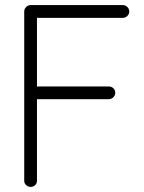

<svg xmlns="http://www.w3.org/2000/svg" viewBox="-20 -720 564 753"><path d="M100 13Q90 13 82.5 6Q75 -1 75 -11V-675Q75 -685 82.5 -692.5Q90 -700 100 -700H462Q472 -700 479.5 -692.5Q487 -685 487 -675Q487 -665 479.5 -657.5Q472 -650 462 -650H125V-380Q126 -380 127 -380.5Q128 -381 129 -381H406Q417 -381 424.5 -374Q432 -367 432 -356Q432 -346 424.5 -338.5Q417 -331 406 -331H125V-11Q125 -1 118 6Q111 13 100 13Z"/></svg>

Font: Zen Kurenaido
Style: Regular
Weight: 400
Designer: Yoshimichi Ohira
Foundry: Positype
Version: Version 1.001